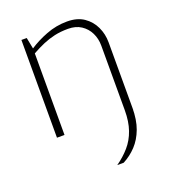

<svg xmlns="http://www.w3.org/2000/svg" viewBox="-141 -643 866 982"><g transform="rotate(-20 292.0 -152.0)"><path d="M328 237Q368 209 398 174.5Q428 140 444 94Q460 48 460 -13V-204H501V-14Q501 54 483 102Q465 150 434 183Q403 216 363 237ZM86 0V-532H115L127 -471Q169 -499 223.5 -520Q278 -541 337 -541Q392 -541 428 -516.5Q464 -492 482.5 -452.5Q501 -413 501 -368V0H460V-365Q460 -403 444.5 -434.5Q429 -466 400 -485Q371 -504 329 -504Q288 -504 255 -496.5Q222 -489 191.5 -476Q161 -463 127 -444V0Z"/></g></svg>

Font: Exo Thin ExtraLight
Style: Regular
Weight: 250
Version: Version 2.000